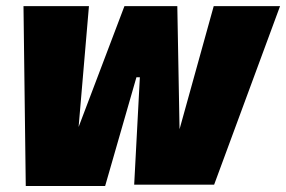

<svg xmlns="http://www.w3.org/2000/svg" viewBox="-20 -602 933 626"><path d="M676.8 -582 565.4 -180.7 558.1 -582H385.7L236.3 -188L270 -582H56.6L64 4.4H322.8L424.8 -350.1H436L417.5 0H678.2L893.1 -582Z"/></svg>

Font: Decalotype Black Italic
Style: Regular
Weight: 900
Italic angle: -10°
Designer: Alfredo Marco Pradil
Foundry: Alfredo Marco Pradil
Version: Version 1.0